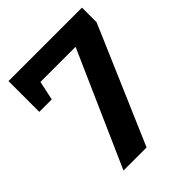

<svg xmlns="http://www.w3.org/2000/svg" viewBox="-198 -819 935 935"><g transform="rotate(-45 269.0 -352.0)"><path d="M525 -603 266 0H107L368 -591H126L105 -492H19V-704H525Z"/></g></svg>

Font: Bitter
Style: Bold
Weight: 700
Designer: Sol Matas, and Bitter project Authors
Foundry: Sol Matas
Version: Version 2.001